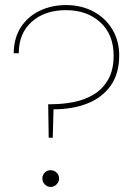

<svg xmlns="http://www.w3.org/2000/svg" viewBox="-20 -732 535 757"><path d="M172 -189 170 -321H180Q226 -321 270 -329.5Q314 -338 349.5 -359.5Q385 -381 406.5 -418.5Q428 -456 428 -513Q428 -596 375.5 -644Q323 -692 240 -692Q157 -692 105.5 -646.5Q54 -601 54 -522H34Q35 -584 63 -626Q91 -668 137.5 -690Q184 -712 240 -712Q301 -712 348.5 -686.5Q396 -661 423 -616Q450 -571 450 -513Q450 -442 416.5 -394.5Q383 -347 324.5 -324Q266 -301 191 -301L188 -189ZM180 5Q166 5 156.5 -5Q147 -15 147 -28Q147 -42 156.5 -51.5Q166 -61 180 -61Q193 -61 203 -51.5Q213 -42 213 -28Q213 -15 203 -5Q193 5 180 5Z"/></svg>

Font: DM Sans Thin
Style: Regular
Weight: 100
Designer: Colophon Foundry, Jonny Pinhorn
Foundry: Colophon Foundry
Version: Version 4.004; ttfautohint (v1.8.4.7-5d5b)